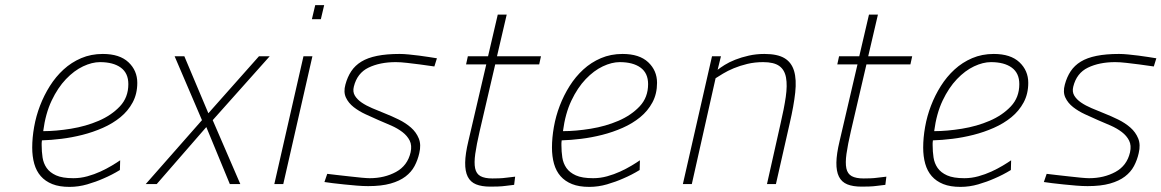

<svg xmlns="http://www.w3.org/2000/svg" viewBox="-20 -720 4543 751"><path d="M267 -23Q295 -23 322 -30.5Q349 -38 373 -49Q397 -60 417 -72Q437 -84 450 -93L449 -55Q418 -36 385 -22Q356 -9 321.5 1Q287 11 252 11Q212 11 184.5 0Q157 -11 139.5 -31Q122 -51 114 -79.5Q106 -108 106 -143Q106 -181 113.5 -223.5Q121 -266 136.5 -306.5Q152 -347 175 -383.5Q198 -420 228.5 -448Q259 -476 297.5 -492.5Q336 -509 382 -509Q448 -509 482.5 -476.5Q517 -444 517 -396Q517 -353 499 -319.5Q481 -286 451 -261.5Q421 -237 382.5 -220Q344 -203 302.5 -192.5Q261 -182 220 -177Q179 -172 144 -171Q143 -165 143 -160.5Q143 -156 143 -152Q143 -127 146.5 -104Q150 -81 162.5 -63Q175 -45 199.5 -34Q224 -23 267 -23ZM149 -207Q199 -207 257.5 -216.5Q316 -226 366 -247.5Q416 -269 449 -304Q482 -339 482 -391Q482 -434 452.5 -455.5Q423 -477 371 -477Q340 -477 305 -460.5Q270 -444 238 -410.5Q206 -377 182 -326.5Q158 -276 149 -207Z M701 -500 795 -277 993 -500H1035L812 -250L920 0H879L787 -223L593 0H550L770 -250L663 -500Z M1167 -500H1202L1088 0H1053ZM1213 -700H1248L1235 -645H1200Z M1679 -460Q1649 -464 1622 -468Q1598 -471 1572.5 -474Q1547 -477 1528 -477Q1466 -477 1421.5 -455.5Q1377 -434 1364 -381Q1359 -361 1368 -346Q1377 -331 1394.5 -319Q1412 -307 1435.5 -297Q1459 -287 1484 -277Q1512 -266 1539.5 -252.5Q1567 -239 1587.5 -221Q1608 -203 1618 -178.5Q1628 -154 1620 -121Q1614 -94 1601.5 -70.5Q1589 -47 1566 -29.5Q1543 -12 1507.5 -2Q1472 8 1420 8Q1400 8 1375.5 6Q1351 4 1327 1.5Q1303 -1 1282 -3.5Q1261 -6 1249 -8L1260 -40Q1274 -38 1298 -35.5Q1322 -33 1347 -30Q1372 -27 1394 -25Q1416 -23 1426 -23Q1484 -23 1529 -47.5Q1574 -72 1586 -124Q1592 -151 1582.5 -170Q1573 -189 1554 -203.5Q1535 -218 1510 -229Q1485 -240 1461 -250Q1436 -261 1410 -273Q1384 -285 1363.5 -301Q1343 -317 1333 -338.5Q1323 -360 1331 -389Q1339 -419 1354 -441.5Q1369 -464 1393.5 -479Q1418 -494 1455 -501.5Q1492 -509 1543 -509Q1559 -509 1579 -507Q1599 -505 1619 -502.5Q1639 -500 1657.5 -497Q1676 -494 1689 -492Z M1917 -468 1856 -206Q1844 -154 1839 -118.5Q1834 -83 1838.5 -61.5Q1843 -40 1859.5 -31Q1876 -22 1906 -22Q1917 -22 1932 -22.5Q1947 -23 1961 -25Q1978 -27 1995 -29L1991 3Q1975 5 1958 7Q1944 9 1927.5 9.5Q1911 10 1898 10Q1864 10 1842 1Q1820 -8 1809.5 -29Q1799 -50 1799.5 -84Q1800 -118 1812 -168L1882 -468H1803L1810 -500H1889L1927 -663H1962L1924 -500H2096L2089 -468Z M2300 -23Q2328 -23 2355 -30.5Q2382 -38 2406 -49Q2430 -60 2450 -72Q2470 -84 2483 -93L2482 -55Q2451 -36 2418 -22Q2389 -9 2354.5 1Q2320 11 2285 11Q2245 11 2217.5 0Q2190 -11 2172.5 -31Q2155 -51 2147 -79.5Q2139 -108 2139 -143Q2139 -181 2146.5 -223.5Q2154 -266 2169.5 -306.5Q2185 -347 2208 -383.5Q2231 -420 2261.5 -448Q2292 -476 2330.5 -492.5Q2369 -509 2415 -509Q2481 -509 2515.5 -476.5Q2550 -444 2550 -396Q2550 -353 2532 -319.5Q2514 -286 2484 -261.5Q2454 -237 2415.5 -220Q2377 -203 2335.5 -192.5Q2294 -182 2253 -177Q2212 -172 2177 -171Q2176 -165 2176 -160.5Q2176 -156 2176 -152Q2176 -127 2179.5 -104Q2183 -81 2195.5 -63Q2208 -45 2232.5 -34Q2257 -23 2300 -23ZM2182 -207Q2232 -207 2290.5 -216.5Q2349 -226 2399 -247.5Q2449 -269 2482 -304Q2515 -339 2515 -391Q2515 -434 2485.5 -455.5Q2456 -477 2404 -477Q2373 -477 2338 -460.5Q2303 -444 2271 -410.5Q2239 -377 2215 -326.5Q2191 -276 2182 -207Z M2651 0 2765 -500H2800L2787 -447Q2797 -455 2814.5 -466Q2832 -477 2856 -486.5Q2880 -496 2909 -502.5Q2938 -509 2970 -509Q3021 -509 3048.5 -492.5Q3076 -476 3086 -442.5Q3096 -409 3090.5 -358Q3085 -307 3069 -238L3015 0H2980L3033 -236Q3047 -296 3053.5 -341Q3060 -386 3054.5 -416.5Q3049 -447 3028 -462Q3007 -477 2965 -477Q2932 -477 2903 -470Q2874 -463 2850 -453Q2826 -443 2808 -432Q2790 -421 2779 -414L2686 0Z M3369 -468 3308 -206Q3296 -154 3291 -118.5Q3286 -83 3290.5 -61.5Q3295 -40 3311.5 -31Q3328 -22 3358 -22Q3369 -22 3384 -22.5Q3399 -23 3413 -25Q3430 -27 3447 -29L3443 3Q3427 5 3410 7Q3396 9 3379.5 9.5Q3363 10 3350 10Q3316 10 3294 1Q3272 -8 3261.5 -29Q3251 -50 3251.5 -84Q3252 -118 3264 -168L3334 -468H3255L3262 -500H3341L3379 -663H3414L3376 -500H3548L3541 -468Z M3752 -23Q3780 -23 3807 -30.5Q3834 -38 3858 -49Q3882 -60 3902 -72Q3922 -84 3935 -93L3934 -55Q3903 -36 3870 -22Q3841 -9 3806.5 1Q3772 11 3737 11Q3697 11 3669.5 0Q3642 -11 3624.5 -31Q3607 -51 3599 -79.5Q3591 -108 3591 -143Q3591 -181 3598.5 -223.5Q3606 -266 3621.5 -306.5Q3637 -347 3660 -383.5Q3683 -420 3713.5 -448Q3744 -476 3782.5 -492.5Q3821 -509 3867 -509Q3933 -509 3967.5 -476.5Q4002 -444 4002 -396Q4002 -353 3984 -319.5Q3966 -286 3936 -261.5Q3906 -237 3867.5 -220Q3829 -203 3787.5 -192.5Q3746 -182 3705 -177Q3664 -172 3629 -171Q3628 -165 3628 -160.5Q3628 -156 3628 -152Q3628 -127 3631.5 -104Q3635 -81 3647.5 -63Q3660 -45 3684.5 -34Q3709 -23 3752 -23ZM3634 -207Q3684 -207 3742.5 -216.5Q3801 -226 3851 -247.5Q3901 -269 3934 -304Q3967 -339 3967 -391Q3967 -434 3937.5 -455.5Q3908 -477 3856 -477Q3825 -477 3790 -460.5Q3755 -444 3723 -410.5Q3691 -377 3667 -326.5Q3643 -276 3634 -207Z M4493 -460Q4463 -464 4436 -468Q4412 -471 4386.5 -474Q4361 -477 4342 -477Q4280 -477 4235.5 -455.5Q4191 -434 4178 -381Q4173 -361 4182 -346Q4191 -331 4208.5 -319Q4226 -307 4249.5 -297Q4273 -287 4298 -277Q4326 -266 4353.5 -252.5Q4381 -239 4401.5 -221Q4422 -203 4432 -178.5Q4442 -154 4434 -121Q4428 -94 4415.5 -70.5Q4403 -47 4380 -29.5Q4357 -12 4321.5 -2Q4286 8 4234 8Q4214 8 4189.5 6Q4165 4 4141 1.5Q4117 -1 4096 -3.5Q4075 -6 4063 -8L4074 -40Q4088 -38 4112 -35.5Q4136 -33 4161 -30Q4186 -27 4208 -25Q4230 -23 4240 -23Q4298 -23 4343 -47.5Q4388 -72 4400 -124Q4406 -151 4396.5 -170Q4387 -189 4368 -203.5Q4349 -218 4324 -229Q4299 -240 4275 -250Q4250 -261 4224 -273Q4198 -285 4177.5 -301Q4157 -317 4147 -338.5Q4137 -360 4145 -389Q4153 -419 4168 -441.5Q4183 -464 4207.5 -479Q4232 -494 4269 -501.5Q4306 -509 4357 -509Q4373 -509 4393 -507Q4413 -505 4433 -502.5Q4453 -500 4471.5 -497Q4490 -494 4503 -492Z"/></svg>

Font: Panefresco 1wt
Style: Italic
Weight: 250
Version: Version 1.000